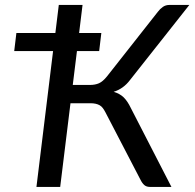

<svg xmlns="http://www.w3.org/2000/svg" viewBox="-20 -736 766 756"><path d="M492 -421Q466 -386.5 427.5 -374.5Q451.5 -367.5 466.8 -352.8Q482 -338 495 -311L655 0H570.5Q556.5 0 548 -7.5Q539.5 -15 532.5 -29.5L395 -294Q390 -303.5 384.8 -310.5Q379.5 -317.5 372.5 -321.5Q365.5 -325.5 356.5 -327.5Q347.5 -329.5 335.5 -329.5H257.5L217 0H123.5L189 -535H36L44.5 -606H198L211.5 -716.5H305L291.5 -606H379L370.5 -535H283L266.5 -401.5H334Q354.5 -401.5 369.8 -408.2Q385 -415 401.5 -435.5L601.5 -689.5Q610 -701 621.2 -708.8Q632.5 -716.5 646.5 -716.5H725.5Z"/></svg>

Font: Lato 2
Style: Italic
Weight: 400
Italic angle: -7°
Designer: Lukasz Dziedzic with Adam Twardoch and Botio Nikoltchev
Foundry: tyPoland Lukasz Dziedzic
Version: Version 2.015; 2015-08-06; http://www.latofonts.com/